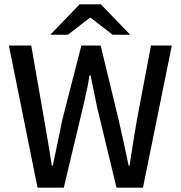

<svg xmlns="http://www.w3.org/2000/svg" viewBox="-20 -865 833 885"><path d="M153 0 21 -655H124L184 -312Q193 -259 202 -206.5Q211 -154 219 -101H223Q234 -154 245.5 -207Q257 -260 267 -312L355 -655H444L527 -312Q539 -260 550.5 -207Q562 -154 573 -101H577Q585 -154 593.5 -207Q602 -260 611 -312L676 -655H772L639 0H517L428 -369Q420 -407 412.5 -444Q405 -481 397 -519H393Q387 -481 379 -444Q371 -407 362 -369L274 0ZM212 -705 347 -845H445L580 -705H499L398 -783H394L293 -705Z"/></svg>

Font: Mada Medium
Style: Regular
Weight: 500
Designer: Khaled Hosny
Version: Version 1.5